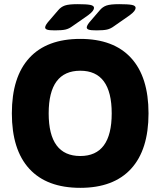

<svg xmlns="http://www.w3.org/2000/svg" viewBox="-20 -895 771 923"><path d="M366 8Q205 8 121 -83.5Q37 -175 37 -350Q37 -525 121 -616.5Q205 -708 366 -708Q526 -708 610 -616.5Q694 -525 694 -350Q694 -175 610 -83.5Q526 8 366 8ZM366 -145Q517 -145 517 -350Q517 -555 366 -555Q214 -555 214 -350Q214 -145 366 -145ZM244 -749Q216 -749 206.5 -752.5Q197 -756 197 -763Q197 -766 199.5 -772Q202 -778 210 -788L259 -845Q273 -862 292 -868.5Q311 -875 353 -875Q395 -875 413.5 -871.5Q432 -868 432 -857Q432 -851 426 -842.5Q420 -834 404 -822L328 -769Q312 -757 295 -753Q278 -749 244 -749ZM444 -749Q416 -749 406.5 -752.5Q397 -756 397 -763Q397 -766 399.5 -772Q402 -778 410 -788L459 -845Q473 -862 492 -868.5Q511 -875 553 -875Q595 -875 613.5 -871.5Q632 -868 632 -857Q632 -851 626 -842.5Q620 -834 604 -822L528 -769Q512 -757 495 -753Q478 -749 444 -749Z"/></svg>

Font: Asap ExtraBold
Style: Regular
Weight: 800
Designer: Pablo Cosgaya
Foundry: Omnibus-Type
Version: Version 3.001; ttfautohint (v1.8.4.7-5d5b)